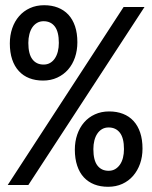

<svg xmlns="http://www.w3.org/2000/svg" viewBox="-20 -717 590 744"><path d="M540 -689.9 89.8 0H9.8L459 -689.9ZM279.8 -553.2Q279.8 -521.5 270.5 -494.4Q261.2 -467.3 243.9 -447.5Q226.6 -427.7 201.9 -416.3Q177.2 -404.8 147 -404.8Q117.2 -404.8 93.5 -414.1Q69.8 -423.3 53 -441.7Q36.1 -460 27.1 -486.8Q18.1 -513.7 18.1 -548.8Q18.1 -580.1 27.3 -607.2Q36.6 -634.3 54 -654.3Q71.3 -674.3 95.9 -685.5Q120.6 -696.8 150.9 -696.8Q180.7 -696.8 204.3 -687.5Q228 -678.2 244.9 -660.2Q261.7 -642.1 270.8 -615.2Q279.8 -588.4 279.8 -553.2ZM208 -550.8Q208 -593.8 192.4 -614.3Q176.8 -634.8 148.9 -634.8Q134.8 -634.8 123.8 -628.4Q112.8 -622.1 105.2 -610.8Q97.7 -599.6 93.8 -584.2Q89.8 -568.8 89.8 -550.8Q89.8 -507.8 105.5 -487.3Q121.1 -466.8 148.9 -466.8Q163.1 -466.8 174.1 -473.1Q185.1 -479.5 192.6 -490.7Q200.2 -502 204.1 -517.3Q208 -532.7 208 -550.8ZM532.2 -141.1Q532.2 -109.4 522.7 -82.5Q513.2 -55.7 495.8 -35.6Q478.5 -15.6 453.9 -4.4Q429.2 6.8 398.9 6.8Q369.1 6.8 345.5 -2.4Q321.8 -11.7 304.9 -29.8Q288.1 -47.9 279.1 -75Q270 -102.1 270 -137.2Q270 -168.5 279.3 -195.6Q288.6 -222.7 305.9 -242.7Q323.2 -262.7 347.9 -273.9Q372.6 -285.2 402.8 -285.2Q432.6 -285.2 456.5 -275.9Q480.5 -266.6 497.3 -248.3Q514.2 -230 523.2 -203.1Q532.2 -176.3 532.2 -141.1ZM460.4 -139.2Q460.4 -182.1 444.6 -202.6Q428.7 -223.1 400.9 -223.1Q386.7 -223.1 375.7 -216.8Q364.7 -210.4 357.2 -199.2Q349.6 -188 345.7 -172.6Q341.8 -157.2 341.8 -139.2Q341.8 -96.2 357.4 -75.7Q373 -55.2 400.9 -55.2Q415 -55.2 426 -61.5Q437 -67.9 444.8 -79.1Q452.6 -90.3 456.5 -105.7Q460.4 -121.1 460.4 -139.2Z"/></svg>

Font: Code New Roman
Style: Regular
Weight: 400
Monospace: yes
Designer: Sam Radian
Foundry: Code New Roman
Version: Version 2.00 November 29, 2014